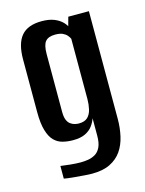

<svg xmlns="http://www.w3.org/2000/svg" viewBox="-99 -566 566 747"><g transform="rotate(-15 184.0 -193.0)"><path d="M179 119Q166 119 147.5 117.5Q129 116 112 114.5Q95 113 82.5 111.5Q70 110 67 109V58Q80 60 104.5 62.5Q129 65 147 65Q162 65 177.5 62.5Q193 60 206.5 52Q220 44 228 27Q236 10 236 -19V-89Q231 -74 220.5 -59.5Q210 -45 191 -35.5Q172 -26 141 -26Q119 -26 99.5 -31Q80 -36 65.5 -50.5Q51 -65 42.5 -93.5Q34 -122 34 -168V-380Q34 -444 60 -474.5Q86 -505 142 -505Q171 -505 191.5 -497Q212 -489 225.5 -475Q239 -461 245 -441L232 -440L247 -495H330V-61Q330 -25 322.5 8Q315 41 298 65.5Q281 90 252 104.5Q223 119 179 119ZM179 -83Q203 -83 215 -94.5Q227 -106 231.5 -125.5Q236 -145 236 -166V-409Q233 -416 226.5 -423.5Q220 -431 209 -436Q198 -441 179 -441Q152 -441 140 -427Q128 -413 128 -376V-144Q128 -123 133 -111Q138 -99 146.5 -93Q155 -87 164 -85Q173 -83 179 -83Z"/></g></svg>

Font: Alumni Sans Thin SemiBold
Style: Regular
Weight: 600
Version: Version 1.018